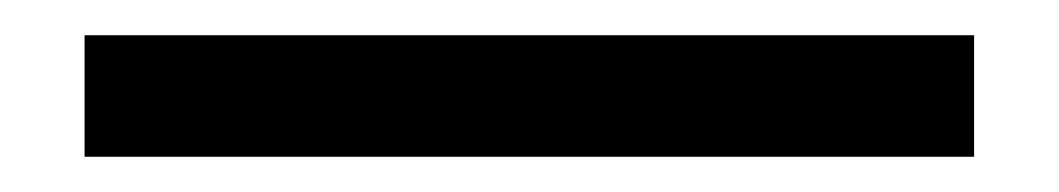

<svg xmlns="http://www.w3.org/2000/svg" viewBox="-20 11 601 109"><path d="M533 100H28V31H533Z"/></svg>

Font: Hind Siliguri
Style: Regular
Weight: 400
Designer: Jyotish Sonowal
Foundry: Indian Type Foundry
Version: Version 1.000;PS 1.0;hotconv 1.0.86;makeotf.lib2.5.63406; tt